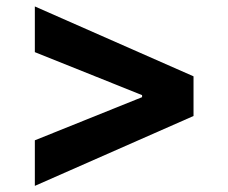

<svg xmlns="http://www.w3.org/2000/svg" viewBox="-20 -594 720 605"><path d="M589.8 -353.5V-228.5L89.8 -8.3V-151.9L432.1 -289.6L427.7 -281.7V-299.8L432.1 -292.5L89.8 -429.7V-573.7Z"/></svg>

Font: My Font
Style: Bold
Weight: 500
Designer: Rasmus Andersson
Foundry: rsms
Version: Version 0.001